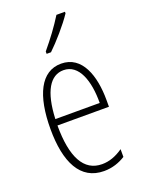

<svg xmlns="http://www.w3.org/2000/svg" viewBox="-146 -833 681 911"><g transform="rotate(-20 194.0 -377.0)"><path d="M301 -756V-764H258C226 -713 195 -671 151 -618V-606H173C212 -643 270 -709 301 -756ZM199 -539C96 -539 46 -433 46 -264C46 -97 98 10 218 10C260 10 296 -3 326 -22V-61C290 -36 256 -24 220 -24C128 -24 83 -109 83 -269H343V-303C343 -425 305 -539 199 -539ZM199 -506C277 -506 309 -412 308 -301H84C90 -439 132 -506 199 -506Z"/></g></svg>

Font: Noto Sans Thai ExtCond ExtLt
Style: Regular
Weight: 200
Width: 2
Designer: Monotype Design Team
Foundry: Monotype Imaging Inc.
Version: Version 2.002